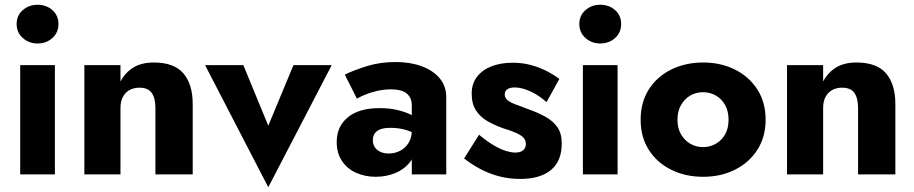

<svg xmlns="http://www.w3.org/2000/svg" viewBox="-20 -734 3848 808"><path d="M50 -633Q50 -597 76 -574Q102 -551 138 -551Q175 -551 200.5 -574Q226 -597 226 -633Q226 -669 200.5 -691.5Q175 -714 138 -714Q102 -714 76 -691.5Q50 -669 50 -633ZM65 -460V0H211V-460Z M634 -280V0H791V-296Q791 -379 752 -425Q713 -471 627 -471Q576 -471 541.5 -450Q507 -429 487 -391V-460H335V0H487V-280Q487 -307 497 -326Q507 -345 525 -355Q543 -365 567 -365Q603 -365 618.5 -343Q634 -321 634 -280Z M843 -460 1109 54 1376 -460H1215L1109 -205L1004 -460Z M1549 -144Q1549 -161 1557 -172.5Q1565 -184 1581 -190Q1597 -196 1624 -196Q1659 -196 1690.5 -186.5Q1722 -177 1746 -159V-226Q1734 -239 1710 -251Q1686 -263 1652.5 -271Q1619 -279 1577 -279Q1491 -279 1444 -240.5Q1397 -202 1397 -136Q1397 -89 1419.5 -56Q1442 -23 1479.5 -6.5Q1517 10 1561 10Q1605 10 1643 -5.5Q1681 -21 1705 -51.5Q1729 -82 1729 -126L1713 -186Q1713 -154 1699 -132Q1685 -110 1663 -99Q1641 -88 1615 -88Q1597 -88 1582 -94.5Q1567 -101 1558 -113.5Q1549 -126 1549 -144ZM1482 -319Q1492 -325 1514 -334.5Q1536 -344 1565.5 -351Q1595 -358 1626 -358Q1647 -358 1663.5 -354Q1680 -350 1691 -341Q1702 -332 1707.5 -319.5Q1713 -307 1713 -290V0H1858V-324Q1858 -372 1830 -405Q1802 -438 1754 -455.5Q1706 -473 1645 -473Q1580 -473 1525 -456Q1470 -439 1431 -420Z M1996 -167 1933 -67Q1964 -43 2000 -23.5Q2036 -4 2078.5 7.5Q2121 19 2170 19Q2253 19 2298.5 -18.5Q2344 -56 2344 -130Q2344 -173 2325.5 -199Q2307 -225 2276.5 -242Q2246 -259 2210 -272Q2176 -285 2152.5 -293.5Q2129 -302 2116.5 -312Q2104 -322 2104 -337Q2104 -350 2114.5 -358Q2125 -366 2146 -366Q2177 -366 2214 -348.5Q2251 -331 2280 -304L2334 -402Q2307 -422 2276.5 -437Q2246 -452 2211.5 -461Q2177 -470 2137 -470Q2087 -470 2048.5 -455Q2010 -440 1987.5 -411Q1965 -382 1965 -340Q1965 -296 1984 -268Q2003 -240 2032.5 -223.5Q2062 -207 2095 -195Q2132 -184 2153.5 -174Q2175 -164 2184 -153.5Q2193 -143 2193 -128Q2193 -112 2182 -102Q2171 -92 2148 -92Q2132 -92 2110 -98.5Q2088 -105 2059.5 -121.5Q2031 -138 1996 -167Z M2418 -633Q2418 -597 2444 -574Q2470 -551 2506 -551Q2543 -551 2568.5 -574Q2594 -597 2594 -633Q2594 -669 2568.5 -691.5Q2543 -714 2506 -714Q2470 -714 2444 -691.5Q2418 -669 2418 -633ZM2433 -460V0H2579V-460Z M2676 -230Q2676 -158 2710 -104Q2744 -50 2804 -20Q2864 10 2939 10Q3014 10 3073.5 -20Q3133 -50 3167.5 -104Q3202 -158 3202 -230Q3202 -303 3167.5 -357Q3133 -411 3073.5 -441Q3014 -471 2939 -471Q2864 -471 2804 -441Q2744 -411 2710 -357Q2676 -303 2676 -230ZM2831 -230Q2831 -266 2846 -292Q2861 -318 2885 -332Q2909 -346 2939 -346Q2968 -346 2992.5 -332Q3017 -318 3031.5 -292Q3046 -266 3046 -230Q3046 -194 3031.5 -168.5Q3017 -143 2992.5 -129Q2968 -115 2939 -115Q2909 -115 2885 -129Q2861 -143 2846 -168.5Q2831 -194 2831 -230Z M3591 -280V0H3748V-296Q3748 -379 3709 -425Q3670 -471 3584 -471Q3533 -471 3498.5 -450Q3464 -429 3444 -391V-460H3292V0H3444V-280Q3444 -307 3454 -326Q3464 -345 3482 -355Q3500 -365 3524 -365Q3560 -365 3575.5 -343Q3591 -321 3591 -280Z"/></svg>

Font: Jost
Style: Bold
Weight: 700
Version: Version 3.710